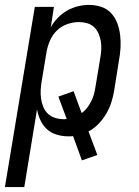

<svg xmlns="http://www.w3.org/2000/svg" viewBox="-48 -548 568 783"><path d="M-28 215 94 -520H172L159 -437Q171 -458 188 -475.5Q205 -493 226 -505Q247 -517 270 -522.5Q293 -528 315 -528Q341 -528 365 -520Q389 -512 405.5 -494Q422 -476 430.5 -453Q439 -430 442 -404.5Q445 -379 443.5 -353Q442 -327 437 -301L418 -181Q414 -156 406.5 -132Q399 -108 386 -85.5Q373 -63 354.5 -43.5Q336 -24 313 -12L349 84L286 106L250 7Q245 8 240 8Q235 8 230 8Q206 8 183 1Q160 -6 143.5 -21Q127 -36 117 -57.5Q107 -79 103 -102L51 215ZM211 -62Q214 -62 217 -62Q220 -62 224 -63L190 -154L252 -176L285 -87Q298 -96 307.5 -108.5Q317 -121 324 -135Q331 -149 335 -163.5Q339 -178 341 -192L361 -312Q364 -329 365 -346.5Q366 -364 363 -380.5Q360 -397 353.5 -412Q347 -427 335 -438Q323 -449 307 -453.5Q291 -458 274 -458Q250 -458 226 -449.5Q202 -441 184 -423.5Q166 -406 156 -383Q146 -360 142 -337L122 -217Q119 -199 118 -181Q117 -163 119.5 -145.5Q122 -128 128.5 -112Q135 -96 147 -84.5Q159 -73 176 -67.5Q193 -62 211 -62Z"/></svg>

Font: Iosevka SS04 Oblique
Style: Regular
Weight: 400
Italic angle: -9°
Monospace: yes
Designer: Belleve Invis
Foundry: Belleve Invis
Version: Version 19.0.0; ttfautohint (v1.8.4)